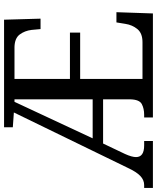

<svg xmlns="http://www.w3.org/2000/svg" viewBox="64 -818 754 921"><g transform="rotate(-90 440.5 -357.0)"><path d="M0 0V-42H14Q38 -42 57.5 -60.5Q77 -79 96 -120L362 -667L291 -672V-714H807L812 -539H762L758 -582Q754 -615 736 -639Q718 -663 676 -664H523V-398H745V-349H523V-50H699Q742 -50 762 -74.5Q782 -99 787 -132L794 -175H843L837 0H338V-42H351Q381 -42 402.5 -53.5Q424 -65 425 -109V-239H213L163 -134Q148 -101 148 -81Q148 -42 204 -42H225V0ZM238 -289H425V-664H413Z"/></g></svg>

Font: Noto Serif Sinhala SemiCondensed
Style: Regular
Weight: 400
Width: 4
Designer: Jelle Bosma - Monotype Design Team
Foundry: Monotype Imaging Inc.
Version: Version 2.007; ttfautohint (v1.8.4.7-5d5b)